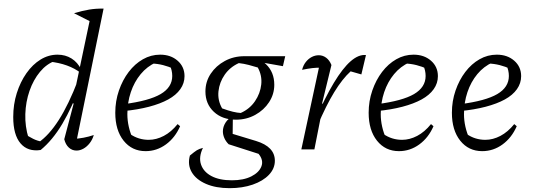

<svg xmlns="http://www.w3.org/2000/svg" viewBox="-20 -779 2779 1001"><path d="M375 -25 362 -55Q389 -56 415.5 -61Q442 -66 469 -75Q462 -51 447.5 -32.5Q433 -14 415 -4Q397 6 379 6Q356 6 339 -9.5Q322 -25 315 -53L364 -239L357 -242L457 -716L520 -734ZM192 3Q125 13 87 -31.5Q49 -76 49 -169Q49 -235 67.5 -293.5Q86 -352 118 -397.5Q150 -443 191.5 -468.5Q233 -494 280 -494Q321 -494 353 -474Q385 -454 403 -417L402 -398Q339 -447 236 -458L268 -462Q223 -446 188.5 -404.5Q154 -363 134 -305.5Q114 -248 112 -184Q110 -120 129 -59L107 -82Q130 -67 152.5 -55.5Q175 -44 202 -40L179 -35Q235 -73 286.5 -153.5Q338 -234 387 -362L404 -349Q356 -219 305 -133.5Q254 -48 192 3ZM455 -665 366 -710Q409 -723 445 -729Q481 -735 520 -734ZM488 -759H489V-758Z M739 9Q668 9 624.5 -45.5Q581 -100 581 -191Q581 -252 600 -307Q619 -362 651 -404Q683 -446 725 -470Q767 -494 815 -494Q870 -494 906 -462.5Q942 -431 942 -382Q942 -345 920 -314Q898 -283 857 -260.5Q816 -238 757 -222.5Q698 -207 625 -200V-236Q757 -253 817.5 -288.5Q878 -324 878 -383Q878 -412 865 -440L888 -419Q860 -432 830.5 -439.5Q801 -447 769 -448L794 -454Q747 -433 713.5 -392.5Q680 -352 662 -298.5Q644 -245 644 -184Q644 -151 651.5 -118Q659 -85 673 -55L657 -81Q680 -65 704.5 -57.5Q729 -50 755 -50Q795 -50 834 -70.5Q873 -91 906 -132L919 -121Q893 -61 845 -26Q797 9 739 9Z M1177 202Q1105 202 1053.5 179.5Q1002 157 979.5 118.5Q957 80 970 32Q994 12 1006 4.5Q1018 -3 1038 -8Q1015 40 1028 78.5Q1041 117 1082.5 139Q1124 161 1189 161Q1250 161 1290.5 140.5Q1331 120 1343 88Q1355 56 1328 23L1172 -27Q1157 -42 1149.5 -59.5Q1142 -77 1142 -94Q1142 -118 1156 -140Q1170 -162 1194 -172L1193 -81L1315 -44Q1413 -14 1413 59Q1413 100 1382 132.5Q1351 165 1297.5 183.5Q1244 202 1177 202ZM1210 -155Q1139 -155 1095 -196Q1051 -237 1051 -302Q1051 -353 1078.5 -394.5Q1106 -436 1152 -461Q1198 -486 1254 -486Q1323 -486 1366.5 -444.5Q1410 -403 1410 -337Q1410 -288 1383 -246.5Q1356 -205 1310.5 -180Q1265 -155 1210 -155ZM1235 -190Q1282 -211 1309.5 -251.5Q1337 -292 1342 -338.5Q1347 -385 1324 -427Q1301 -434 1276.5 -440.5Q1252 -447 1225 -450Q1179 -429 1151.5 -389.5Q1124 -350 1119 -303Q1114 -256 1138 -214Q1171 -202 1194 -196.5Q1217 -191 1235 -190ZM1348 -426 1254 -486H1467L1455 -434L1359 -451Z M1551 0 1650 -460 1661 -426Q1633 -427 1608.5 -424Q1584 -421 1555 -415Q1561 -439 1574.5 -456Q1588 -473 1605.5 -482Q1623 -491 1642 -491Q1663 -491 1680.5 -478Q1698 -465 1708 -440L1659 -239L1666 -238L1619 0ZM1635 -123 1623 -152Q1674 -270 1720.5 -347Q1767 -424 1808.5 -460Q1850 -496 1888 -492L1864 -391L1808 -407Q1765 -368 1722.5 -298.5Q1680 -229 1635 -123Z M2060 9Q1989 9 1945.5 -45.5Q1902 -100 1902 -191Q1902 -252 1921 -307Q1940 -362 1972 -404Q2004 -446 2046 -470Q2088 -494 2136 -494Q2191 -494 2227 -462.5Q2263 -431 2263 -382Q2263 -345 2241 -314Q2219 -283 2178 -260.5Q2137 -238 2078 -222.5Q2019 -207 1946 -200V-236Q2078 -253 2138.5 -288.5Q2199 -324 2199 -383Q2199 -412 2186 -440L2209 -419Q2181 -432 2151.5 -439.5Q2122 -447 2090 -448L2115 -454Q2068 -433 2034.5 -392.5Q2001 -352 1983 -298.5Q1965 -245 1965 -184Q1965 -151 1972.5 -118Q1980 -85 1994 -55L1978 -81Q2001 -65 2025.5 -57.5Q2050 -50 2076 -50Q2116 -50 2155 -70.5Q2194 -91 2227 -132L2240 -121Q2214 -61 2166 -26Q2118 9 2060 9Z M2494 9Q2423 9 2379.5 -45.5Q2336 -100 2336 -191Q2336 -252 2355 -307Q2374 -362 2406 -404Q2438 -446 2480 -470Q2522 -494 2570 -494Q2625 -494 2661 -462.5Q2697 -431 2697 -382Q2697 -345 2675 -314Q2653 -283 2612 -260.5Q2571 -238 2512 -222.5Q2453 -207 2380 -200V-236Q2512 -253 2572.5 -288.5Q2633 -324 2633 -383Q2633 -412 2620 -440L2643 -419Q2615 -432 2585.5 -439.5Q2556 -447 2524 -448L2549 -454Q2502 -433 2468.5 -392.5Q2435 -352 2417 -298.5Q2399 -245 2399 -184Q2399 -151 2406.5 -118Q2414 -85 2428 -55L2412 -81Q2435 -65 2459.5 -57.5Q2484 -50 2510 -50Q2550 -50 2589 -70.5Q2628 -91 2661 -132L2674 -121Q2648 -61 2600 -26Q2552 9 2494 9Z"/></svg>

Font: Piazzolla Thin Light
Style: Italic
Weight: 300
Italic angle: -11.3°
Version: Version 2.005